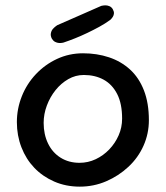

<svg xmlns="http://www.w3.org/2000/svg" viewBox="-20 -699 619 717"><path d="M278 -2Q226 -2 182.5 -21Q139 -40 108 -72.5Q77 -105 60 -149Q43 -193 43 -243Q43 -293 61.5 -339.5Q80 -386 114 -422Q148 -458 193 -479Q238 -500 290 -500Q342 -500 387 -485Q432 -470 465.5 -439.5Q499 -409 517.5 -361.5Q536 -314 536 -250Q536 -200 516 -155Q496 -110 459.5 -76Q423 -42 376.5 -22Q330 -2 278 -2ZM277 -91Q309 -91 337.5 -104.5Q366 -118 388 -141Q410 -164 423 -193.5Q436 -223 436 -256Q436 -312 417.5 -348Q399 -384 367 -401.5Q335 -419 293 -419Q262 -419 235 -403.5Q208 -388 187.5 -362.5Q167 -337 155 -305Q143 -273 143 -240Q143 -197 159.5 -163Q176 -129 206.5 -110Q237 -91 277 -91ZM217 -540Q217 -540 212 -539Q207 -538 200 -538.5Q193 -539 186 -542.5Q179 -546 174 -554Q168 -565 170 -575Q172 -585 178 -591.5Q184 -598 189 -601.5Q194 -605 194 -605Q243 -627 283 -644Q323 -661 358 -677Q358 -677 363 -678Q368 -679 374.5 -679Q381 -679 388.5 -676Q396 -673 401 -665Q406 -656 405.5 -649Q405 -642 401.5 -636.5Q398 -631 395 -628Q392 -625 392 -625Q373 -611 351 -599Q329 -587 306 -576Q283 -565 260.5 -556Q238 -547 217 -540Z"/></svg>

Font: Sour Gummy
Style: Regular
Weight: 400
Designer: Stefie Justprince
Foundry: Eifetstype
Version: Version 1.000